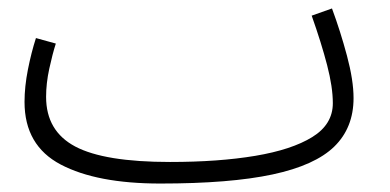

<svg xmlns="http://www.w3.org/2000/svg" viewBox="-20 -413 922 454"><path d="M359 21Q209 21 123.5 -24Q38 -69 38 -172Q38 -208 46 -248.5Q54 -289 65 -323L112 -310Q104 -285 96.5 -250.5Q89 -216 89 -184Q89 -103 158 -66.5Q227 -30 382 -30Q497 -30 583.5 -44.5Q670 -59 718.5 -89Q767 -119 767 -169Q767 -207 753.5 -259Q740 -311 717 -376L765 -393Q785 -339 800.5 -281Q816 -223 816 -181Q816 -111 770.5 -66.5Q725 -22 624.5 -0.5Q524 21 359 21Z"/></svg>

Font: Noto Sans Arabic SemCond Light
Style: Regular
Weight: 300
Width: 4
Designer: Monotype Design Team, Nadine Chahine, Nizar Qandah and Khaled Hosny
Foundry: Monotype Imaging Inc.
Version: Version 2.012; ttfautohint (v1.8.4.7-5d5b)